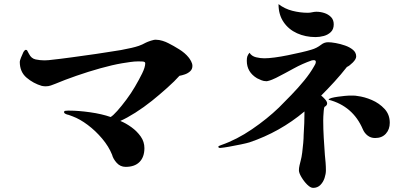

<svg xmlns="http://www.w3.org/2000/svg" viewBox="-20 -835 2040 932"><path d="M914 -515Q914 -499 903 -489Q892 -479 877.5 -474Q863 -469 851 -467Q829 -442 791.5 -408.5Q754 -375 718 -346Q678 -314 637 -288Q596 -262 564 -248Q591 -237 618 -217.5Q645 -198 663 -172.5Q681 -147 681 -116Q681 -73 657.5 -49Q634 -25 590 -25Q564 -25 546.5 -44.5Q529 -64 524 -84Q508 -124 476 -162Q444 -200 406 -228.5Q368 -257 333 -270Q330 -271 321 -274.5Q312 -278 306 -279Q291 -284 291 -290Q291 -296 296 -297Q301 -298 310 -298Q312 -298 313.5 -298Q315 -298 316 -298Q361 -298 417.5 -290Q474 -282 517 -267Q529 -274 549.5 -297Q570 -320 593.5 -351.5Q617 -383 635 -414Q655 -448 670 -478.5Q685 -509 685 -528Q685 -536 670.5 -536.5Q656 -537 651 -537Q633 -537 612.5 -534Q592 -531 573 -528Q526 -520 467 -503.5Q408 -487 350.5 -467Q293 -447 248 -428Q238 -424 226.5 -420Q215 -416 202 -416Q198 -416 193 -416.5Q188 -417 183 -418Q142 -430 109 -458Q76 -486 76 -535Q76 -540 82 -555.5Q88 -571 94 -583Q97 -587 99.5 -590Q102 -593 105 -593Q110 -593 111.5 -590.5Q113 -588 115 -584Q117 -580 118.5 -577.5Q120 -575 121 -573Q132 -551 153 -546.5Q174 -542 196 -542Q201 -542 206 -542.5Q211 -543 216 -543Q273 -549 330.5 -557Q388 -565 445 -573Q471 -577 506.5 -582.5Q542 -588 567 -592Q598 -598 618 -602.5Q638 -607 654 -612.5Q670 -618 688 -628Q696 -632 712.5 -637.5Q729 -643 738 -642Q752 -642 768.5 -637Q785 -632 798 -625Q822 -613 850 -595.5Q878 -578 895 -557Q901 -550 907.5 -538Q914 -526 914 -515Z M1709 -561Q1709 -548 1692.5 -531.5Q1676 -515 1664 -510Q1635 -473 1603.5 -438.5Q1572 -404 1539 -371Q1546 -366 1557 -354Q1568 -342 1568 -333Q1568 -323 1555 -316Q1553 -312 1551.5 -298Q1550 -284 1549.5 -270Q1549 -256 1549 -250Q1549 -208 1551.5 -166.5Q1554 -125 1557 -83Q1559 -64 1560.5 -45.5Q1562 -27 1562 -8Q1562 9 1555.5 29Q1549 49 1535 63Q1521 77 1500 77Q1487 77 1471 61Q1455 45 1443 24.5Q1431 4 1431 -8Q1431 -20 1434 -32.5Q1437 -45 1440 -57Q1444 -71 1447 -94.5Q1450 -118 1452 -141.5Q1454 -165 1454 -180Q1456 -209 1457 -237.5Q1458 -266 1458 -294Q1339 -194 1191 -144Q1178 -140 1149.5 -134Q1121 -128 1092.5 -123Q1064 -118 1051 -117H1047Q1040 -117 1040 -123Q1040 -126 1046.5 -128Q1053 -130 1054 -131Q1129 -157 1203 -207.5Q1277 -258 1334 -313Q1362 -341 1394.5 -374.5Q1427 -408 1456.5 -444Q1486 -480 1505 -514Q1508 -519 1510.5 -524Q1513 -529 1513 -535Q1513 -543 1503 -543Q1497 -543 1494 -542Q1448 -526 1405.5 -502.5Q1363 -479 1320 -457Q1312 -453 1301 -448.5Q1290 -444 1281 -442Q1279 -441 1276 -441Q1273 -441 1271 -441Q1260 -441 1249 -445.5Q1238 -450 1228 -455Q1178 -485 1178 -540Q1178 -553 1180.5 -561Q1183 -569 1191 -579Q1202 -562 1223 -557Q1244 -552 1263 -552Q1283 -552 1313.5 -556Q1344 -560 1378 -567Q1412 -574 1442.5 -581Q1473 -588 1492 -594Q1517 -601 1539 -618Q1554 -630 1573 -630Q1587 -630 1609.5 -626Q1632 -622 1655 -614Q1678 -606 1693.5 -593Q1709 -580 1709 -561ZM1872 -239Q1872 -207 1853 -186Q1834 -165 1801 -165Q1780 -165 1764.5 -177Q1749 -189 1741 -208Q1693 -320 1575 -351Q1576 -356 1589 -359.5Q1602 -363 1620 -365.5Q1638 -368 1653.5 -369.5Q1669 -371 1674 -371Q1685 -371 1695 -371Q1705 -371 1715 -369Q1749 -365 1785 -349.5Q1821 -334 1846.5 -306.5Q1872 -279 1872 -239ZM1600 -717Q1600 -693 1586 -679.5Q1572 -666 1552 -660.5Q1532 -655 1512 -655Q1463 -655 1422 -673.5Q1381 -692 1356.5 -728Q1332 -764 1332 -815Q1362 -792 1399.5 -782.5Q1437 -773 1474 -773Q1485 -773 1495.5 -775.5Q1506 -778 1516 -778Q1535 -778 1554 -772Q1573 -766 1586.5 -752.5Q1600 -739 1600 -717Z"/></svg>

Font: Kaisei Tokumin
Style: Bold
Weight: 700
Designer: Font-Kai, 金井和夫
Foundry: KAZUO KANAI
Version: Version 5.003